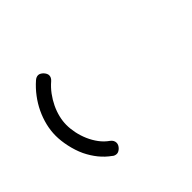

<svg xmlns="http://www.w3.org/2000/svg" viewBox="-168 -1074 1539 1539"><g transform="rotate(-45 602.0 -304.5)"><path d="M351.1 -734.4Q370.6 -751.5 391.6 -751.5Q401.9 -751.5 412.8 -745.6Q423.8 -739.7 432.9 -730.5Q441.9 -721.2 448 -709.7Q454.1 -698.2 454.1 -687.5Q454.1 -662.6 431.2 -642.6Q393.1 -609.9 363.3 -569.6Q333.5 -529.3 312.5 -485.4Q291.5 -441.4 280.5 -396.2Q269.5 -351.1 269.5 -308.6Q269.5 -264.2 279.5 -216.1Q289.6 -168 309.3 -122.6Q329.1 -77.1 358.4 -37.8Q387.7 1.5 426.8 28.8Q453.6 48.8 453.6 77.1Q453.6 89.4 447.8 100.8Q441.9 112.3 432.9 121.3Q423.8 130.4 413.1 136Q402.3 141.6 392.6 141.6Q370.1 141.6 353.5 127L356 128.4Q306.6 93.3 269.3 47.1Q231.9 1 204.1 -56.2Q189.9 -86.4 179.4 -118.9Q168.9 -151.4 161.9 -183.8Q154.8 -216.3 151.1 -247.8Q147.5 -279.3 147.5 -308.1Q147.5 -365.7 161.6 -424.1Q175.8 -482.4 202.1 -537.8Q228.5 -593.3 266.4 -643.3Q304.2 -693.4 351.1 -734.4Z"/></g></svg>

Font: Erica Type
Style: Bold Italic
Weight: 700
Monospace: yes
Designer: Peter Wiegel
Foundry: Peter Wiegel
Version: Version 1.000 2010 initial release